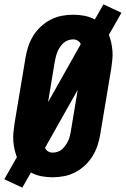

<svg xmlns="http://www.w3.org/2000/svg" viewBox="-36 -811 581 887"><path d="M67 56 -16 17 42 -85Q35 -103 31 -121.5Q27 -140 25.5 -159.5Q24 -179 26 -199Q28 -219 31 -240L82 -545Q86 -570 94.5 -596Q103 -622 117.5 -645.5Q132 -669 153 -688.5Q174 -708 198.5 -720.5Q223 -733 249.5 -738Q276 -743 302 -743Q329 -743 354.5 -738Q380 -733 402 -721L442 -791L525 -752L467 -650Q474 -632 478 -613.5Q482 -595 483.5 -575.5Q485 -556 483 -536Q481 -516 478 -495L427 -190Q423 -165 414.5 -139Q406 -113 391.5 -89.5Q377 -66 356 -46.5Q335 -27 310.5 -14.5Q286 -2 259.5 3Q233 8 207 8Q180 8 154.5 3Q129 -2 107 -14ZM186 -339 337 -607Q333 -617 323.5 -623Q314 -629 302 -629Q290 -629 278.5 -625Q267 -621 257.5 -612.5Q248 -604 241 -593.5Q234 -583 229.5 -572Q225 -561 222 -549Q219 -537 217 -526ZM207 -106Q219 -106 231 -110Q243 -114 252 -122.5Q261 -131 268 -141.5Q275 -152 280 -163Q285 -174 287.5 -186Q290 -198 292 -209L323 -396L172 -128Q176 -118 185.5 -112Q195 -106 207 -106Z"/></svg>

Font: Iosevka Term Curly Heavy
Style: Italic
Weight: 900
Italic angle: -9°
Designer: Belleve Invis
Foundry: Belleve Invis
Version: Version 32.3.0